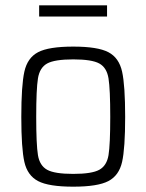

<svg xmlns="http://www.w3.org/2000/svg" viewBox="-20 -693 550 721"><path d="M60 -254Q60 -372 71.5 -424Q83 -476 123 -497Q163 -518 255 -518Q347 -518 387 -497Q427 -476 438.5 -424Q450 -372 450 -254Q450 -136 438.5 -85Q427 -34 387 -13Q347 8 255 8Q163 8 123 -13Q83 -34 71.5 -85Q60 -136 60 -254ZM394 -254Q394 -358 387.5 -398.5Q381 -439 353 -454.5Q325 -470 255 -470Q185 -470 157 -454.5Q129 -439 122.5 -398.5Q116 -358 116 -254Q116 -150 122.5 -110.5Q129 -71 157 -55.5Q185 -40 255 -40Q325 -40 353 -55.5Q381 -71 387.5 -110.5Q394 -150 394 -254ZM127 -673H382V-631H127Z"/></svg>

Font: Saira SemiCondensed Light
Style: Regular
Weight: 300
Width: 4
Designer: Hector Gatti with collaboration of the Omnibus-Type team
Foundry: Omnibus-Type
Version: Version 0.072; ttfautohint (v1.8)